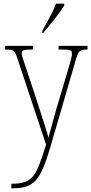

<svg xmlns="http://www.w3.org/2000/svg" viewBox="-20 -786 497 1046"><path d="M211 -619V-606H215C254 -650 309 -721 330 -756V-766H285C269 -721 240 -672 211 -619ZM42 215V240H43C164 240 199 203 254 16L388 -443C407 -509 411 -516 453 -516H457V-536H299V-516H323C369 -516 372 -508 372 -494C372 -480 365 -454 356 -424L287 -192C269 -127 254 -75 244 -36C234 -75 210 -145 186 -221L121 -418C107 -460 98 -483 98 -495C98 -511 106 -516 151 -516H160V-536H8V-516H10C58 -516 60 -512 78 -458L231 2C178 166 167 215 42 215Z"/></svg>

Font: Noto Serif Bengali Condensed Thin
Style: Regular
Weight: 100
Width: 3
Designer: Juan Bruce, Universal Thirst, Indian Type Foundry and the Monotype Design Team.
Foundry: Monotype Imaging Inc.
Version: Version 2.003